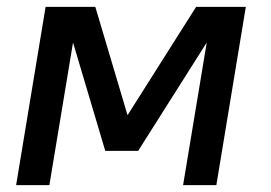

<svg xmlns="http://www.w3.org/2000/svg" viewBox="-20 -540 790 560"><path d="M27 0 113 -520H258L352 -204L552 -520H697L611 0H514L583 -416L383 -100H287L193 -416L124 0Z"/></svg>

Font: Iosevka Custom Medium Oblique
Style: Regular
Weight: 500
Italic angle: -9°
Designer: Belleve Invis
Foundry: Belleve Invis
Version: Version 27.0.1